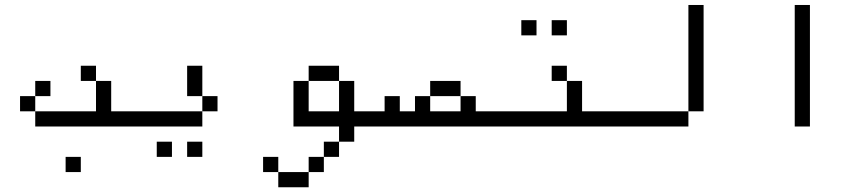

<svg xmlns="http://www.w3.org/2000/svg" viewBox="-20 -708 3540 790"><path d="M375 -375H312.5V-437.5H375ZM62.5 -312.5H125V-250H62.5ZM125 -250H375V-375H437.5V-250H500V-187.5H125ZM125 -375H187.5V-312.5H125ZM250 -62.5H312.5V0H250Z M812.5 -312.5H750V-437.5H812.5ZM500 -250H812.5V-187.5H500ZM625 -125H687.5V-62.5H625ZM750 -125H812.5V-62.5H750ZM812.5 -312.5H875V-250H812.5Z M1375 -375H1250V-437.5H1375ZM1062.5 -62.5H1125V0H1062.5ZM1125 0H1250V62.5H1125ZM1187.5 -375H1250V-250H1375V-375H1437.5V-250H1500V-187.5H1437.5V-125H1375V-187.5H1187.5ZM1250 -62.5H1312.5V0H1250ZM1312.5 -125H1375V-62.5H1312.5Z M1875 -312.5H1750V-375H1875ZM1500 -250H1562.5V-312.5H1625V-250H1687.5V-312.5H1750V-250H1875V-312.5H1937.5V-250H2000V-187.5H1500Z M2187.5 -562.5H2125V-625H2187.5ZM2000 -250H2312.5V-375H2375V-250H2500V-187.5H2000ZM2250 -437.5H2312.5V-375H2250ZM2250 -625H2312.5V-562.5H2250Z M2875 -250H2812.5V-687.5H2875ZM2500 -250H2812.5V-187.5H2500Z M3312.5 -187.5H3250V-687.5H3312.5Z"/></svg>

Font: 寒蝉点阵体 16px
Style: Regular
Weight: 400
Designer: Designed by Warren2060
Foundry: ChillType
Version: Version 1.000